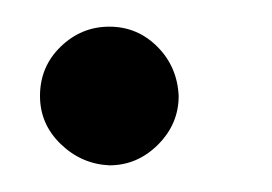

<svg xmlns="http://www.w3.org/2000/svg" viewBox="-20 -119 204 144"><path d="M62 5Q41 4 25.5 -11Q10 -26 10 -47Q10 -69 25.5 -84Q41 -99 62 -99Q83 -99 98 -84Q113 -69 114 -47Q114 -26 98.5 -10.5Q83 5 62 5Z"/></svg>

Font: Kulim Park
Style: Regular
Weight: 400
Designer: Noponies / Dale Sattler
Foundry: Noponies
Version: Version 1.000; ttfautohint (v1.8.3)